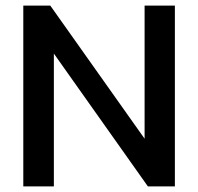

<svg xmlns="http://www.w3.org/2000/svg" viewBox="-20 -664 707 684"><path d="M63 0V-644H159.2L495.1 -169.9V-644H603V0H506.8L171.9 -473.1V0Z"/></svg>

Font: Kanit
Style: Regular
Weight: 400
Designer: Katatrad Team
Foundry: CadsonDemak
Version: Version 1.000;PS 001.000;hotconv 1.0.88;makeotf.lib2.5.64775